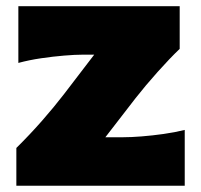

<svg xmlns="http://www.w3.org/2000/svg" viewBox="-20 -593 641 613"><path d="M32.2 0V-120.6Q76.2 -164.1 114.5 -207.8Q152.8 -251.5 183.6 -291.5L280.8 -418.5H245.1Q219.7 -418.5 184.6 -415.5Q149.4 -412.6 111.3 -407Q73.2 -401.4 38.6 -392.1V-573.2H553.7V-437Q522.5 -407.2 483.4 -363.5Q444.3 -319.8 412.6 -279.3L316.4 -154.8H372.1Q397.9 -154.8 432.1 -157.5Q466.3 -160.2 502.4 -165.3Q538.6 -170.4 569.8 -178.2V0Z"/></svg>

Font: Pinar DS4-ExtraBold
Style: Regular
Weight: 800
Designer: Amin Abedi
Version: Version 2.000